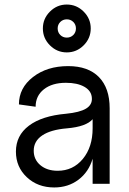

<svg xmlns="http://www.w3.org/2000/svg" viewBox="-20 -806 566 842"><path d="M217.8 16.1Q145.5 16.1 97.7 -28.8Q49.8 -73.7 49.8 -141.1Q49.8 -211.9 106.9 -254.9Q164.1 -297.9 269 -307.1Q329.6 -313 357.4 -329.8Q385.3 -346.7 382.8 -377Q380.9 -407.7 350.1 -425.3Q319.3 -442.9 269 -442.9Q208.5 -442.9 172.4 -414.3Q136.2 -385.7 136.2 -337.9L63 -348.1Q63 -420.4 124.8 -468.3Q186.5 -516.1 278.8 -516.1Q366.7 -516.1 413.8 -468Q460.9 -419.9 460.9 -331.1V0H386.2V-109.9Q369.1 -51.8 324 -17.8Q278.8 16.1 217.8 16.1ZM232.9 -57.1Q300.3 -57.1 343.3 -109.1Q386.2 -161.1 386.2 -243.2V-283.2Q357.9 -250.5 273.9 -243.2Q202.6 -237.3 165.3 -212.2Q127.9 -187 127.9 -145Q127.9 -106 157.2 -81.5Q186.5 -57.1 232.9 -57.1ZM346.9 -607.2Q315.9 -576.2 272.9 -576.2Q230 -576.2 199 -607.2Q168 -638.2 168 -681.2Q168 -724.1 199 -755.1Q230 -786.1 272.9 -786.1Q315.9 -786.1 346.9 -755.1Q377.9 -724.1 377.9 -681.2Q377.9 -638.2 346.9 -607.2ZM244.4 -652.6Q255.9 -641.1 272.9 -641.1Q290 -641.1 301.5 -652.6Q313 -664.1 313 -681.2Q313 -698.2 301.5 -709.7Q290 -721.2 272.9 -721.2Q255.9 -721.2 244.4 -709.7Q232.9 -698.2 232.9 -681.2Q232.9 -664.1 244.4 -652.6Z"/></svg>

Font: Uncut Sans
Style: Regular
Weight: 400
Designer: Kasper Nordkvist
Foundry: UNCUT.wtf
Version: Version 1.304;Glyphs 3.2 (3246)